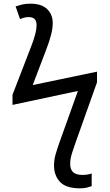

<svg xmlns="http://www.w3.org/2000/svg" viewBox="-20 -785 596 1045"><path d="M415 240Q340 240 307 205.5Q274 171 274 115Q274 86 282 57.5Q290 29 303 -8L404 -290L48 -214V-269L148 -528Q162 -563 170.5 -594.5Q179 -626 179 -649Q179 -692 136 -692Q114 -692 89 -681L65 -750Q79 -755 98.5 -760Q118 -765 146 -765Q206 -765 236.5 -735.5Q267 -706 267 -660Q267 -630 257.5 -593.5Q248 -557 229 -508L158 -322L508 -395V-337L392 -11Q380 23 373.5 43.5Q367 64 364.5 78Q362 92 362 108Q362 137 378 152Q394 167 429 167Q446 167 459 164.5Q472 162 479 159V228Q466 233 450.5 236.5Q435 240 415 240Z"/></svg>

Font: Noto Sans Historical
Style: Regular
Weight: 400
Designer: Monotype Design Team
Foundry: Monotype Imaging Inc.
Version: Version 2.013; ttfautohint (v1.8.4.7-5d5b)